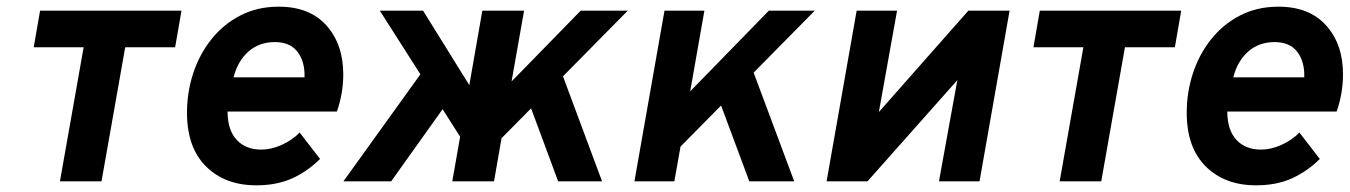

<svg xmlns="http://www.w3.org/2000/svg" viewBox="-20 -543 4042 575"><path d="M159.5 0 230.5 -401.5H81L100 -511H523.5L504.5 -401.5H355L284 0Z M747.5 12Q654 12 597 -44.5Q540 -101 540 -205.5Q540 -266.5 558.5 -323.2Q577 -380 612.8 -425Q648.5 -470 699.5 -496.5Q750.5 -523 815 -523Q907 -523 957.5 -466.8Q1008 -410.5 1008 -320.5Q1008 -263.5 989 -209H661.5Q661.5 -154 688.5 -124.5Q715.5 -95 762.5 -95Q792.5 -95 823.5 -109Q854.5 -123 877.5 -146L938.5 -67Q902 -30.5 855.8 -9.2Q809.5 12 747.5 12ZM679.5 -311.5H892Q893.5 -358.5 871 -387.8Q848.5 -417 803.5 -417Q756.5 -417 724.2 -388.8Q692 -360.5 679.5 -311.5Z M1008.5 0 1239 -320.5 1117.5 -511H1247L1385.5 -288L1424.5 -511H1549.5L1512 -299L1719 -511H1860L1666 -314.5L1783 0H1651.5L1570.5 -218.5L1482 -129L1459.5 0H1334.5L1358 -133.5L1305.5 -216L1151.5 0Z M1880 0 1970 -511H2089.5L2047 -269.5L2282.5 -511H2420L2237 -325.5L2358.5 0H2224L2139.5 -227L2018 -104L1999.5 0Z M2455.5 0 2545.5 -511H2666.5L2612 -207.5L2880 -511H3003.5L2913.5 0H2792L2847 -303L2578 0Z M3153.5 0 3224.5 -401.5H3075L3094 -511H3517.5L3498.5 -401.5H3349L3278 0Z M3741.5 12Q3648 12 3591 -44.5Q3534 -101 3534 -205.5Q3534 -266.5 3552.5 -323.2Q3571 -380 3606.8 -425Q3642.5 -470 3693.5 -496.5Q3744.5 -523 3809 -523Q3901 -523 3951.5 -466.8Q4002 -410.5 4002 -320.5Q4002 -263.5 3983 -209H3655.5Q3655.5 -154 3682.5 -124.5Q3709.5 -95 3756.5 -95Q3786.5 -95 3817.5 -109Q3848.5 -123 3871.5 -146L3932.5 -67Q3896 -30.5 3849.8 -9.2Q3803.5 12 3741.5 12ZM3673.5 -311.5H3886Q3887.5 -358.5 3865 -387.8Q3842.5 -417 3797.5 -417Q3750.5 -417 3718.2 -388.8Q3686 -360.5 3673.5 -311.5Z"/></svg>

Font: Overpass
Style: Bold Italic
Weight: 700
Italic angle: -10°
Designer: Delve Withrington, Dave Bailey, Thomas Jockin
Foundry: Delve Fonts LLC
Version: Version 4.000; ttfautohint (v1.8.3)